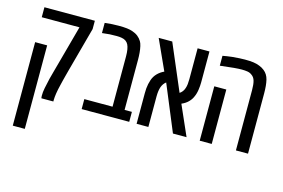

<svg xmlns="http://www.w3.org/2000/svg" viewBox="-108 -881 2008 1363"><g transform="rotate(15 896.0 -200.0)"><path d="M214.4 0Q214.4 -1.5 213.4 -5.1Q212.4 -8.8 212.4 -16.6Q212.4 -31.7 213.6 -45.4Q214.8 -59.1 218.3 -75.7Q226.6 -117.2 234.1 -148.2Q241.7 -179.2 250 -207.5Q258.3 -235.8 266.6 -268.1L345.2 -556.6H67.9V-629.9H438.5V-568.8L349.6 -240.7Q343.8 -218.8 338.6 -199Q333.5 -179.2 328.9 -161.4Q324.2 -143.6 320.8 -127.9Q315.9 -108.9 312.5 -92Q309.1 -75.2 306.9 -61Q304.7 -46.9 303.5 -34.7Q302.2 -22.5 302.2 -12.7V0ZM68.4 240.2V-373.5H156.7V240.2Z M510.3 0V-73.2H717.8V-442.4Q717.8 -500 703.4 -528.3Q689 -556.6 652.8 -562.5Q645 -564 635.5 -564.7Q626 -565.4 617.2 -565.4Q586.4 -565.4 565.2 -564.2Q543.9 -563 509.8 -558.6V-633.3Q537.1 -636.7 562.3 -638.2Q587.4 -639.6 612.3 -639.6Q648.9 -639.6 673.1 -636.7Q697.3 -633.8 714.8 -627.4Q739.3 -619.1 756.3 -605.5Q773.4 -591.8 784.7 -572.8Q792 -561 796.9 -539.8Q801.8 -518.6 804 -493.2Q806.2 -467.8 806.2 -441.9V-73.2H859.9V0Z M914.1 0V-223.1Q914.1 -243.7 915.5 -260.7Q917 -277.8 920.4 -293.5Q923.8 -309.1 929.2 -325.2Q939.5 -354.5 960 -375.2Q980.5 -396 1008.3 -408.7L907.7 -629.9H1007.3L1151.9 -291Q1163.6 -298.8 1171.9 -309.6Q1180.2 -320.3 1185.1 -335.4Q1189.9 -349.1 1191.9 -366Q1193.8 -382.8 1193.8 -402.3V-629.9H1280.8V-402.8Q1280.8 -377.4 1276.4 -346.9Q1272 -316.4 1259.8 -291Q1251 -270.5 1232.2 -251.7Q1213.4 -232.9 1184.1 -220.2L1281.2 0H1181.2L1041 -337.9Q1030.3 -329.6 1022.9 -319.3Q1015.6 -309.1 1010.3 -294.9Q1000.5 -266.6 1000.5 -223.6V0Z M1644 0V-442.4Q1644 -484.4 1637 -510Q1629.9 -535.6 1610.8 -548.3Q1597.2 -559.1 1578.4 -562.3Q1559.6 -565.4 1536.1 -565.4Q1514.2 -565.4 1478.5 -562.3Q1442.9 -559.1 1377.9 -551.3V-624Q1392.1 -627 1409.2 -629.4Q1426.3 -631.8 1445.8 -634.3Q1476.6 -637.2 1499.5 -638.4Q1522.5 -639.6 1539.6 -639.6Q1577.1 -639.6 1601.8 -636.2Q1626.5 -632.8 1647 -624.5Q1658.2 -620.1 1667.5 -615Q1676.8 -609.9 1685.1 -603Q1713.9 -580.6 1723.4 -541.3Q1732.9 -502 1732.9 -441.9V0ZM1377.9 0V-399.9H1466.3V0Z"/></g></svg>

Font: Open Sans Condensed Medium
Style: Regular
Weight: 500
Width: 3
Designer: Monotype Design Team
Foundry: Monotype Imaging Inc.
Version: Version 3.000